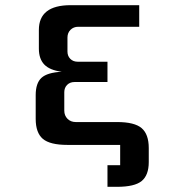

<svg xmlns="http://www.w3.org/2000/svg" viewBox="-20 -557 670 738"><path d="M515.1 -454.1H280.8Q262.7 -454.1 251 -442.4Q239.3 -430.7 239.3 -412.6V-358.9Q239.3 -341.8 250.2 -330.8Q261.2 -319.8 278.3 -319.8H393.1V-241.7H266.1Q249 -241.7 238 -230.7Q227.1 -219.7 227.1 -202.6V-131.8Q227.1 -112.8 239.5 -100.3Q252 -87.9 271 -87.9H429.7Q497.1 -87.9 524.4 -64.5Q551.8 -41 551.8 12.2V65.9Q551.8 116.2 524.7 138.7Q497.6 161.1 429.7 161.1H393.1V78.1H441.9V0H239.3Q171.9 0 144.5 -23.4Q117.2 -46.9 117.2 -100.1V-191.4Q117.2 -237.3 139.4 -257.8Q161.6 -278.3 217.3 -281.2Q171.4 -287.1 150.4 -308.8Q129.4 -330.6 129.4 -370.1V-441.9Q129.4 -537.1 251.5 -537.1H515.1Z"/></svg>

Font: Squarish Sans CT
Style: Regular
Weight: 400
Version: Version 0.9